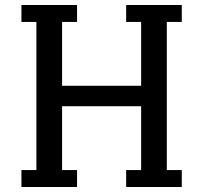

<svg xmlns="http://www.w3.org/2000/svg" viewBox="-20 -750 815 770"><path d="M486 0H709V-68H649V-662H709V-730H486V-662H546V-406H229V-662H289V-730H66V-662H126V-68H66V0H289V-68H229V-324H546V-68H486Z"/></svg>

Font: Glegoo
Style: Bold
Weight: 700
Version: Version 2.0.1; ttfautohint (v0.9) -r 48 -G 60